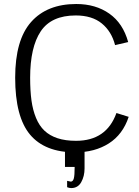

<svg xmlns="http://www.w3.org/2000/svg" viewBox="-20 -748 693 958"><path d="M55.7 0ZM304.2 85V4.9H401.9V92.3Q401.9 131.3 385.3 160.9Q368.7 190.4 335.4 190.4Q325.2 190.4 314.9 186V154.3Q329.6 158.2 333 158.2Q343.8 158.2 348.1 143.1Q352.5 127.9 352.5 85ZM360.4 -728Q457.5 -728 525.6 -679.9Q593.8 -631.8 619.6 -538.1L554.2 -522.9Q536.6 -591.3 487.8 -631.1Q439 -670.9 357.9 -670.9Q236.3 -670.9 183.3 -591.8Q130.4 -512.7 130.4 -360.4Q130.4 -295.4 137 -247.1Q143.6 -198.7 159.7 -159.7Q175.8 -120.6 201.9 -95.9Q228 -71.3 267.1 -58.3Q306.2 -45.4 359.4 -45.4Q511.2 -45.4 561 -184.1L622.1 -165Q592.8 -76.7 522.7 -32.2Q452.6 12.2 355.5 12.2Q204.1 12.2 129.9 -76.4Q55.7 -165 55.7 -360.4Q55.7 -548.8 135.3 -638.4Q214.8 -728 360.4 -728Z"/></svg>

Font: Pontano Sans
Style: Regular
Weight: 400
Foundry: vernon adams
Version: 1.0